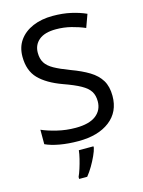

<svg xmlns="http://www.w3.org/2000/svg" viewBox="-137 -803 824 1104"><g transform="rotate(-15 274.5 -251.5)"><path d="M502 -191Q502 -96 433 -43Q364 10 247 10Q187 10 136 1Q85 -8 51 -24V-110Q87 -94 140.5 -81Q194 -68 251 -68Q331 -68 371.5 -99Q412 -130 412 -183Q412 -218 397 -242Q382 -266 345.5 -286.5Q309 -307 244 -330Q153 -363 106.5 -411Q60 -459 60 -542Q60 -599 89 -639.5Q118 -680 169.5 -702Q221 -724 288 -724Q347 -724 396 -713Q445 -702 485 -684L457 -607Q420 -623 376.5 -634Q333 -645 286 -645Q219 -645 185 -616.5Q151 -588 151 -541Q151 -505 166 -481Q181 -457 215 -438Q249 -419 307 -397Q370 -374 413.5 -347.5Q457 -321 479.5 -284Q502 -247 502 -191ZM321 70Q317 88 304.5 115.5Q292 143 275.5 171Q259 199 241 221H193V209Q201 192 209.5 165.5Q218 139 225 110.5Q232 82 234 61H321Z"/></g></svg>

Font: Noto Sans Ethiopic
Style: Regular
Weight: 400
Designer: Monotype Design Team
Foundry: Monotype Imaging Inc.
Version: Version 2.102; ttfautohint (v1.8.4.7-5d5b)